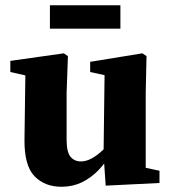

<svg xmlns="http://www.w3.org/2000/svg" viewBox="-20 -696 647 731"><path d="M214.5 15.1Q150 15.1 111.1 -25.4Q72.2 -65.9 73.2 -164.9L76.9 -433.8L108.5 -401.8L19.3 -421.8V-464.2L223 -493L238.6 -482.3L233.6 -342.7V-164Q233.6 -117.4 248.3 -99.4Q263 -81.4 288.2 -81.4Q308.2 -81.4 329.4 -93Q350.7 -104.7 370.9 -123.9Q391.1 -143 405.9 -163.7L428.7 -124.3H409.4Q386 -80.5 356 -49.3Q326.1 -18.2 290.9 -1.5Q255.7 15.1 214.5 15.1ZM382.4 10.8 374.3 -106.9V-108.2L378.1 -409.9L323.3 -421.8V-460.6L522.1 -493L537.8 -482.3L534.8 -342.7V-57.1L587.2 -45.9V0.7ZM170.1 -586.8V-676H438.4V-586.8Z"/></svg>

Font: Source Serif 4 Variable
Style: Regular
Weight: 400
Designer: Frank Grießhammer
Foundry: Adobe
Version: Version 4.005;hotconv 1.1.0;makeotfexe 2.6.0